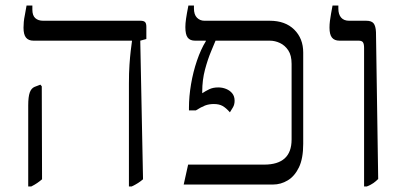

<svg xmlns="http://www.w3.org/2000/svg" viewBox="-20 -667 1467 694"><path d="M446 7V-365Q446 -404 448 -433Q450 -462 452.5 -483Q455 -504 457 -518V-520H101Q83 -520 74 -531Q65 -542 65 -567Q65 -577 66 -588Q67 -599 70 -613.5Q73 -628 76 -647H97V-632Q97 -611 107.5 -601.5Q118 -592 136 -592H488Q499 -592 504 -587.5Q509 -583 509 -570V-526L487 -520L497 -19Q489 -12 479 -5.5Q469 1 456 7ZM82 7V-286Q82 -317 87.5 -332.5Q93 -348 105 -353L126 -361L131 -355L132 -19Q124 -12 114.5 -5.5Q105 1 93 7Z M644 0 660 -72H935Q984 -72 1009 -94.5Q1034 -117 1034 -163V-436Q1034 -467 1022 -485Q1010 -503 992 -511.5Q974 -520 955 -520H685Q667 -520 658.5 -531Q650 -542 650 -569Q650 -582 652.5 -599.5Q655 -617 661 -647H681V-637Q681 -614 692 -603Q703 -592 719 -592H955Q1011 -592 1043.5 -560Q1076 -528 1076 -477V-147Q1076 -94 1060.5 -62Q1045 -30 1020 -15Q995 0 967 0ZM811 -261Q797 -277 784.5 -284Q772 -291 753 -291Q735 -291 721 -285.5Q707 -280 688 -268H663V-278Q663 -318 670.5 -362.5Q678 -407 692 -448Q706 -489 724 -518V-533H762V-527Q756 -512 743.5 -482.5Q731 -453 721 -415.5Q711 -378 711 -336V-330Q723 -338 736.5 -344.5Q750 -351 769 -351Q784 -351 797.5 -345.5Q811 -340 819.5 -329.5Q828 -319 828 -303Q828 -289 822 -279Q816 -269 811 -261Z M1296 7V-494Q1296 -508 1292 -514Q1288 -520 1276 -520H1207Q1189 -520 1180 -531Q1171 -542 1171 -567Q1171 -579 1172.5 -591Q1174 -603 1176.5 -617Q1179 -631 1182 -647H1203V-636Q1203 -615 1213 -603.5Q1223 -592 1242 -592H1304Q1323 -592 1330.5 -582.5Q1338 -573 1339 -551L1347 -20Q1339 -12 1330 -5.5Q1321 1 1306 7Z"/></svg>

Font: Noto Serif Hebrew Light
Style: Regular
Weight: 300
Version: Version 2.003